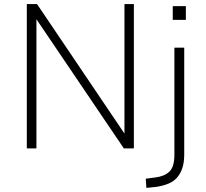

<svg xmlns="http://www.w3.org/2000/svg" viewBox="-20 -725 1004 938"><path d="M111 0V-705H161L587 -74H588V-705H634V0H585L158 -631V0ZM824 -628V-695H888V-628ZM695 193 692 148 738 142Q782 137 807 114Q832 91 832 31V-492H880V30Q880 68 871 95.5Q862 123 845 142.5Q828 162 802 172.5Q776 183 743 188Z"/></svg>

Font: Nunito Sans 7pt SemiCondensed ExtraLight
Style: Regular
Weight: 250
Width: 4
Designer: Vernon Adams
Foundry: Vernon Adams
Version: Version 3.101;gftools[0.9.27]